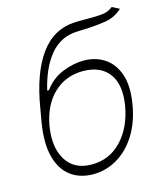

<svg xmlns="http://www.w3.org/2000/svg" viewBox="-114 -839 802 937"><g transform="rotate(-15 287.5 -370.5)"><path d="M538.4 -752.8 575.3 -734Q537.3 -699.2 488.1 -691.8Q438.9 -684.3 382.5 -682.2Q371.4 -681.8 360.6 -681.5Q349.8 -681.1 338.4 -680.4Q258.2 -675.4 206.3 -612Q154.5 -548.7 128.9 -440.3H137.8Q175.8 -491.8 231.4 -513.8Q286.9 -535.9 337.7 -535.9Q397 -535.9 442.3 -506.4Q487.6 -476.9 508.2 -417.6Q528.8 -358.3 513.8 -268.5Q499.3 -180.8 460 -118.1Q420.8 -55.4 364.3 -21.7Q307.9 12.1 241.5 12.4Q174 12.1 127.8 -22.7Q81.7 -57.5 63.6 -126.1Q45.5 -194.6 62.1 -296.5L73.9 -364Q101.9 -536.2 169.7 -629.4Q237.6 -722.7 346.9 -727.3Q365.1 -728 381.6 -728Q398.1 -728 413 -728Q454.5 -727.6 484.7 -730.6Q514.9 -733.7 538.4 -752.8ZM247.2 -35.5Q336.3 -35.5 397.5 -100Q458.8 -164.4 477.3 -271.3Q494 -373.9 452.1 -430.4Q410.2 -486.9 320.7 -487.2Q234 -486.9 174 -430.4Q114 -373.9 95.2 -271.3Q77.8 -165.1 118.4 -100.3Q159.1 -35.5 247.2 -35.5Z"/></g></svg>

Font: Inter Extra Light  BETA
Style: Italic
Weight: 200
Italic angle: 9.39999°
Designer: Rasmus Andersson
Foundry: rsms
Version: Version 3.011;git-f93a4a705